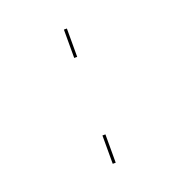

<svg xmlns="http://www.w3.org/2000/svg" viewBox="-91 -618 566 605"><g transform="rotate(-20 192.0 -315.0)"><path d="M187 -90V-185H197V-90ZM187 -445V-540H197V-445Z"/></g></svg>

Font: Bungee Hairline
Style: Regular
Weight: 400
Designer: David Jonathan Ross
Foundry: David Jonathan Ross
Version: Version 1.000;PS 1.0;hotconv 1.0.72;makeotf.lib2.5.5900